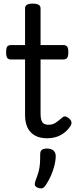

<svg xmlns="http://www.w3.org/2000/svg" viewBox="-20 -750 428 1065"><path d="M243 17Q201 17 173.5 1.5Q146 -14 132.5 -42.5Q119 -71 119 -111V-420H41Q26 -420 20 -429Q14 -438 14 -460Q14 -483 20 -491.5Q26 -500 41 -500H119V-704Q119 -717 129.5 -723.5Q140 -730 161 -730Q183 -730 194 -723.5Q205 -717 205 -704V-500H331Q346 -500 352.5 -491.5Q359 -483 359 -460Q359 -438 352.5 -429Q346 -420 331 -420H205V-121Q205 -87 214.5 -72.5Q224 -58 249 -58Q272 -58 288.5 -69Q305 -80 323 -96Q335 -107 345.5 -103.5Q356 -100 365 -91Q376 -81 376.5 -70.5Q377 -60 371 -51Q354 -26 333 -11Q312 4 289 10.5Q266 17 243 17ZM189 291Q177 286 174 278Q171 270 176 255Q188 224 194 202Q200 180 201.5 157.5Q203 135 203 105Q203 88 212.5 81Q222 74 241 74Q264 74 276.5 85Q289 96 289 115Q289 140 282 168Q275 196 263 223.5Q251 251 235 275Q225 291 215 294Q205 297 189 291Z"/></svg>

Font: Playwrite ES
Style: Regular
Weight: 400
Designer: Veronika Burian, José Scaglione
Foundry: TypeTogether
Version: Version 1.002